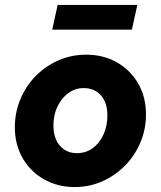

<svg xmlns="http://www.w3.org/2000/svg" viewBox="-20 -746 650 776"><path d="M282 10Q213 10 157.8 -21.3Q102.7 -52.6 71.3 -107.3Q40 -162 40 -231.2Q40 -292 62.5 -345.5Q85 -399 124.5 -439Q164 -479 216.2 -502Q268.5 -525 328 -525Q398 -525 452.5 -494Q507 -463 538.5 -408.5Q570 -354 570 -283.5Q570 -223.5 547.6 -170.4Q525.2 -117.3 485.4 -76.8Q445.6 -36.3 393.5 -13.1Q341.4 10 282 10ZM291 -127Q327 -127 354.4 -147Q381.9 -167.1 397.9 -201.5Q414 -236 414 -280Q414 -331 388 -360.5Q362 -390 318 -390Q283.8 -390 256.3 -369.8Q228.8 -349.6 212.4 -315.8Q196 -282 196 -239Q196 -187 222.2 -157Q248.5 -127 291 -127ZM191 -626 213 -726H535L513 -626Z"/></svg>

Font: Red Hat Text VF
Style: Italic
Weight: 400
Italic angle: -12°
Designer: Pentagram, MCKL
Foundry: Pentagram, MCKL
Version: Version 1.023